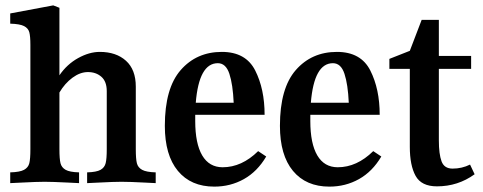

<svg xmlns="http://www.w3.org/2000/svg" viewBox="-20 -678 1798 714"><path d="M559 -37V3L519 1Q462 -2 432 -2Q403 -2 346 1L304 3V-37Q339 -38 354 -46.5Q369 -55 373 -71.5Q377 -88 377 -123V-339Q377 -375 357 -392.5Q337 -410 307 -410Q278 -410 249.5 -389Q221 -368 201 -334V-123Q201 -87 205 -71Q209 -55 224 -46.5Q239 -38 274 -37V3L234 1Q174 -2 146 -2Q117 -2 60 1L18 3V-37Q54 -38 69.5 -46.5Q85 -55 89 -71Q93 -87 93 -123V-511Q93 -543 89 -558Q85 -573 69.5 -581Q54 -589 18 -590V-628L178 -658L201 -649V-398Q229 -439 270.5 -462Q312 -485 351 -485Q412 -485 448.5 -452Q485 -419 485 -356V-123Q485 -87 489 -71Q493 -55 508.5 -46.5Q524 -38 559 -37Z M970 -96Q937 -40 887 -12Q837 16 777 16Q690 16 641.5 -42.5Q593 -101 593 -210Q593 -350 652 -417.5Q711 -485 805 -485Q894 -485 929 -416Q964 -347 964 -251H706V-228Q706 -144 732 -100Q758 -56 808 -56Q879 -56 940 -116ZM708 -296H849Q846 -364 833 -403.5Q820 -443 790 -443Q720 -443 708 -296Z M1398 -96Q1365 -40 1315 -12Q1265 16 1205 16Q1118 16 1069.5 -42.5Q1021 -101 1021 -210Q1021 -350 1080 -417.5Q1139 -485 1233 -485Q1322 -485 1357 -416Q1392 -347 1392 -251H1134V-228Q1134 -144 1160 -100Q1186 -56 1236 -56Q1307 -56 1368 -116ZM1136 -296H1277Q1274 -364 1261 -403.5Q1248 -443 1218 -443Q1148 -443 1136 -296Z M1745 -30Q1683 15 1605 15Q1547 15 1525.5 -24Q1504 -63 1504 -132V-422H1428V-459L1504 -489L1548 -604H1612V-470H1732V-422H1612V-156Q1612 -105 1622 -78Q1632 -51 1663 -51Q1698 -51 1728 -66Z"/></svg>

Font: Gupter
Style: Bold
Weight: 700
Designer: Octavio Pardo
Version: Version 1.000